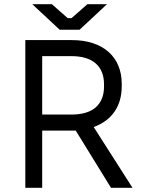

<svg xmlns="http://www.w3.org/2000/svg" viewBox="-20 -890 668 910"><path d="M100 0H180V-271H339L506 0H608L424 -288Q488 -311 522.5 -360.5Q557 -410 557 -482V-492Q557 -540 541 -578.5Q525 -617 494.5 -644Q464 -671 420 -685.5Q376 -700 320 -700H100ZM180 -347V-624H317Q394 -624 433.5 -589.5Q473 -555 473 -490V-480Q473 -416 434 -381.5Q395 -347 317 -347ZM263 -749H357L487 -870H394L319 -804H301L226 -870H133Z"/></svg>

Font: Fixel Variable
Style: Regular
Weight: 100
Width: 3
Designer: AlfaBravo + MacPaw
Foundry: Kyrylo Tkachov, Marchela Mozhyna, Serhii Makarenko, Maria Weinstein, Zakhar Kryvoshyya
Version: Version 1.211